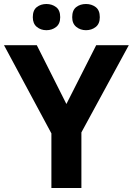

<svg xmlns="http://www.w3.org/2000/svg" viewBox="-20 -940 664 960"><path d="M312 -420 461 -714H624L387 -278V0H237V-273L0 -714H164ZM144 -854Q144 -889 164 -904.5Q184 -920 212 -920Q240 -920 260.5 -904.5Q281 -889 281 -854Q281 -821 260.5 -805Q240 -789 212 -789Q184 -789 164 -805.5Q144 -822 144 -854ZM341 -854Q341 -889 361 -904.5Q381 -920 410 -920Q438 -920 458.5 -904.5Q479 -889 479 -854Q479 -821 458.5 -805Q438 -789 410 -789Q382 -789 361.5 -805.5Q341 -822 341 -854Z"/></svg>

Font: Noto Sans NKo Unjoined
Style: Bold
Weight: 700
Designer: Monotype Design Team
Foundry: Monotype Imaging Inc.
Version: Version 2.004